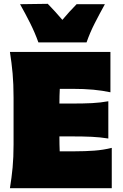

<svg xmlns="http://www.w3.org/2000/svg" viewBox="-20 -985 645 1005"><path d="M32 0Q41 -55.5 46 -108.2Q51 -161 51 -229V-474Q51 -545.5 46 -600.5Q41 -655.5 32 -713H558V-502Q516 -511 468.2 -515.5Q420.5 -520 356 -520H293Q291 -484.5 291 -443H356Q417.5 -443 461.8 -445.2Q506 -447.5 547 -455V-260Q503.5 -267 459.5 -269Q415.5 -271 356 -271H291V-269Q291 -228 292.5 -193H372Q425.5 -193 473.2 -196.5Q521 -200 565 -211V0ZM181 -763Q163 -813.5 138 -863.5Q113 -913.5 85 -963L230 -965Q270.5 -923.5 306.5 -881Q342 -923.5 381 -963H529Q501.5 -913.5 476 -863.5Q450.5 -813.5 433 -763Z"/></svg>

Font: Commissioner Flair Black
Style: Regular
Weight: 900
Designer: Kostas Bartsokas
Foundry: Kostas Bartsokas
Version: Version 1.000; ttfautohint (v1.8.3)